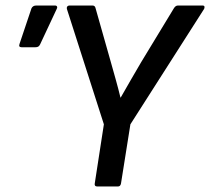

<svg xmlns="http://www.w3.org/2000/svg" viewBox="-20 -675 760 695"><path d="M332 0Q321 0 323 -11L356 -225L222 -643Q221 -649 224 -652Q227 -655 231 -655H315Q324 -655 326 -645L381 -451Q390 -419 399 -387Q408 -355 416 -322H417Q436 -355 454 -386.5Q472 -418 491 -450L610 -646Q616 -655 624 -655H713Q719 -655 720 -651.5Q721 -648 719 -643L452 -225L418 -11Q416 0 407 0ZM58 -504Q46 -504 51 -517L94 -645Q99 -655 111 -655H179Q185 -655 186.5 -651Q188 -647 185 -642L125 -514Q122 -508 118 -506Q114 -504 108 -504Z"/></svg>

Font: Sofia Sans Semi Condensed SemiBold
Style: Italic
Weight: 600
Italic angle: -9°
Version: Version 4.100